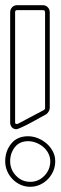

<svg xmlns="http://www.w3.org/2000/svg" viewBox="-26 -717 234 737"><path d="M82 -175Q49 -175 31 -152Q13 -129 13 -98Q13 -66 35.5 -42.5Q58 -19 90 -19Q122 -19 144.5 -42.5Q167 -66 167 -98Q167 -114 159.5 -128.5Q152 -143 140 -153Q128 -163 113 -169Q98 -175 82 -175ZM32 -247Q32 -241 38 -241L43 -242L143 -295Q147 -298 147 -302V-670Q147 -678 139 -678H39Q32 -678 32 -670ZM13 -670Q13 -681 20.5 -689Q28 -697 39 -697H139Q150 -697 157.5 -689Q165 -681 165 -670V-302Q165 -296 160.5 -288.5Q156 -281 151 -278Q145 -275 128 -265.5Q111 -256 92.5 -246Q74 -236 57.5 -228.5Q41 -221 37 -221Q26 -221 19.5 -228.5Q13 -236 13 -247ZM82 -194Q101 -194 119.5 -186.5Q138 -179 153 -166Q168 -153 177 -135.5Q186 -118 186 -98Q186 -78 178.5 -60.5Q171 -43 158 -29.5Q145 -16 127.5 -8Q110 0 90 0Q70 0 52.5 -8Q35 -16 22 -29.5Q9 -43 1.5 -60.5Q-6 -78 -6 -98Q-6 -137 17 -165.5Q40 -194 82 -194Z"/></svg>

Font: RonaldsonGothicLicht
Style: Regular
Weight: 400
Designer: Mr. Robertson for MacKellar, Smiths & Jordan Co. Philadelphia
Foundry: CAT-Fonts Peter Wiegel
Version: 1.000